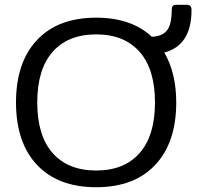

<svg xmlns="http://www.w3.org/2000/svg" viewBox="-20 -769 839 804"><path d="M47 -340Q47 -508 135 -601.5Q223 -695 383 -695Q530 -695 616 -615Q660 -617 679.5 -642Q699 -667 699 -726Q699 -738 703 -743.5Q707 -749 718 -749H763Q782 -749 782 -727Q782 -579 668 -549Q718 -463 718 -340Q718 -172 630 -78.5Q542 15 383 15Q223 15 135 -78.5Q47 -172 47 -340ZM629 -340Q629 -479 564.5 -552Q500 -625 383 -625Q265 -625 200.5 -552Q136 -479 136 -340Q136 -201 200.5 -128Q265 -55 383 -55Q500 -55 564.5 -128Q629 -201 629 -340Z"/></svg>

Font: Mitr Light
Style: Regular
Weight: 300
Designer: Thanarat Vachiruckul
Foundry: Cadson Demak
Version: Version 1.002